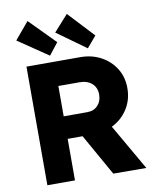

<svg xmlns="http://www.w3.org/2000/svg" viewBox="-101 -1038 907 1116"><g transform="rotate(-10 352.0 -480.0)"><path d="M87 0V-700H404Q472 -700 526 -671Q580 -642 611.5 -591.5Q643 -541 643 -476Q643 -406 608 -352Q573 -298 515 -270L671 1L476 0L338 -245H250V0ZM250 -378H389Q428 -378 451.5 -403Q475 -428 475 -467Q475 -508 448 -532.5Q421 -557 374 -557H250ZM457 -743 286 -866 371 -961 513 -809ZM233 -739 55 -860 139 -960 288 -809Z"/></g></svg>

Font: Readex Pro
Style: Bold
Weight: 700
Designer: Bonnie Shaver-Troup, Thomas Jockin
Foundry: Lexend
Version: Version 1.203; ttfautohint (v1.8.3)